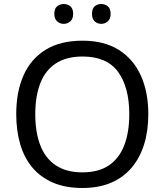

<svg xmlns="http://www.w3.org/2000/svg" viewBox="-20 -979 821 958"><path d="M720 -409Q720 -326 699 -258.5Q678 -191 636.5 -142Q595 -93 533.5 -67Q472 -41 391 -41Q307 -41 245 -67.5Q183 -94 142 -142.5Q101 -191 81 -259Q61 -327 61 -410Q61 -520 97 -602Q133 -684 206.5 -730Q280 -776 392 -776Q499 -776 572 -730.5Q645 -685 682.5 -602.5Q720 -520 720 -409ZM156 -409Q156 -319 181 -254Q206 -189 258.5 -154Q311 -119 391 -119Q472 -119 523.5 -154Q575 -189 600 -254Q625 -319 625 -409Q625 -544 569 -620.5Q513 -697 392 -697Q311 -697 258.5 -662.5Q206 -628 181 -563.5Q156 -499 156 -409ZM251 -910Q251 -936 265 -947.5Q279 -959 298 -959Q317 -959 331 -947.5Q345 -936 345 -910Q345 -885 331 -872.5Q317 -860 298 -860Q279 -860 265 -872.5Q251 -885 251 -910ZM439 -910Q439 -936 452.5 -947.5Q466 -959 485 -959Q504 -959 518 -947.5Q532 -936 532 -910Q532 -885 518 -872.5Q504 -860 485 -860Q466 -860 452.5 -872.5Q439 -885 439 -910Z"/></svg>

Font: Noto Sans Tamil UI
Style: Regular
Weight: 400
Designer: Jelle Bosma - Monotype Design Team
Foundry: Monotype Imaging Inc.
Version: Version 2.004